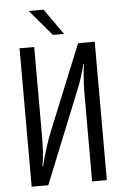

<svg xmlns="http://www.w3.org/2000/svg" viewBox="-59 -913 611 954"><g transform="rotate(-5 247.0 -435.5)"><path d="M59.6 0V-690.4H132.8V-234.4Q132.8 -205.1 130.4 -167.5Q127.9 -129.9 122.1 -96.7H125Q135.7 -139.6 148.9 -182.1Q162.1 -224.6 178.7 -265.6L351.6 -690.4H434.6V0H361.3V-436.5Q361.3 -456.1 362.3 -482.9Q363.3 -509.8 365.7 -536.6Q368.2 -563.5 372.1 -584H369.1Q359.4 -549.8 350.6 -521Q341.8 -492.2 329.1 -461.9L142.6 0ZM230.5 -742.2 121.1 -871.1H195.3L286.1 -742.2Z"/></g></svg>

Font: Dinish Condensed
Style: Regular
Weight: 400
Width: 3
Designer: Bert Driehuis
Foundry: Playbeing
Version: Version 3.006; git-39231f3c-release